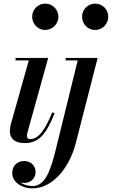

<svg xmlns="http://www.w3.org/2000/svg" viewBox="-20 -780 633 1060"><path d="M157.5 -687.5C157.5 -648.5 189 -614.5 229.5 -614.5C270 -614.5 302.5 -648.5 302.5 -687.5C302.5 -727 270 -760 229.5 -760C189 -760 157.5 -727 157.5 -687.5ZM433 -687.5C433 -647 465 -614.5 505.5 -614.5C546 -614.5 577.5 -647 577.5 -687.5C577.5 -728 546 -760 505.5 -760C465 -760 433 -728 433 -687.5ZM281.5 -155 268.5 -159.5C223 -48.5 187 -12 146 -12C133 -12 129 -20 129 -30.5C129 -35 129.5 -41 131 -46.5L246 -460H66V-446.5H139L40 -95C37.5 -84 34.5 -70 34.5 -56C34.5 -16 59.5 10 118 10C194.5 10 236 -40.5 281.5 -155ZM519 -460H342.5V-446.5H409L288.5 43.5C259.5 161.5 230 247 160 247C134 247 109.5 239.5 92 227C99 229 106 230 114 230C153.5 230 176.5 201 176.5 170.5C176.5 133 149 109 112.5 109C77 109 47.5 133.5 47.5 176C47.5 223.5 97.5 260 159 260C269 260 362.5 148.5 398 11.5Z"/></svg>

Font: Bodoni* 16pt Medium
Style: Italic
Weight: 500
Italic angle: -13°
Version: Version 2.3